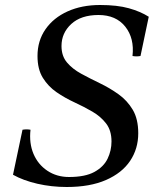

<svg xmlns="http://www.w3.org/2000/svg" viewBox="-20 -734 618 768"><path d="M247 14Q186 14 129.5 1Q73 -12 32 -35L70 -215Q86 -218 102 -215Q96 -161 114 -118.5Q132 -76 169.5 -51Q207 -26 256 -26Q321 -26 358 -46.5Q395 -67 410.5 -99.5Q426 -132 426 -168Q426 -212 404.5 -240Q383 -268 349.5 -287.5Q316 -307 278 -324.5Q240 -342 206.5 -365Q173 -388 151.5 -422.5Q130 -457 130 -510Q130 -571 162 -617Q194 -663 250.5 -688.5Q307 -714 380 -714Q449 -714 495.5 -701Q542 -688 575 -667L542 -510Q526 -507 510 -510Q518 -581 481 -627.5Q444 -674 374 -674Q304 -674 265 -638Q226 -602 226 -550Q226 -510 248 -484Q270 -458 305 -439Q340 -420 379.5 -401Q419 -382 454 -357Q489 -332 511 -295Q533 -258 533 -201Q533 -139 500.5 -90.5Q468 -42 404 -14Q340 14 247 14Z"/></svg>

Font: Poltawski Nowy
Style: Italic
Weight: 400
Italic angle: -12°
Designer: Adam Pótawski, Mateusz Machalski, Borys Kosmynka, Ania Wieluska
Foundry: Capitalics.wtf
Version: Version 1.001;gftools[0.9.25]